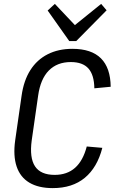

<svg xmlns="http://www.w3.org/2000/svg" viewBox="-20 -959 603 987"><path d="M251 8Q178 8 131 -20Q84 -48 65.5 -103Q47 -158 58 -237L91 -467Q102 -545 136 -598.5Q170 -652 225 -680Q280 -708 352 -708Q450 -708 499 -659Q548 -610 549 -513L465 -505Q464 -574 434.5 -607Q405 -640 344 -640Q274 -640 231 -596.5Q188 -553 176 -467L143 -237Q131 -148 160 -104Q189 -60 261 -60Q325 -60 366 -96.5Q407 -133 426 -206L506 -199Q480 -98 416 -45Q352 8 251 8ZM528 -906 372 -748H336L225 -905L262 -939L381 -813H344L500 -939Z"/></svg>

Font: Pathway Extreme SemiCondensed
Style: Italic
Weight: 400
Width: 4
Italic angle: -8°
Version: Version 1.001;gftools[0.9.26]